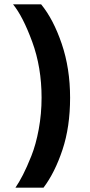

<svg xmlns="http://www.w3.org/2000/svg" viewBox="-20 -732 412 882"><path d="M51 130Q68 105 85.5 71Q103 37 124 -15.5Q145 -68 158 -138.5Q171 -209 171 -283Q171 -423 128 -540Q85 -657 40 -712H169Q225 -644 263.5 -531Q302 -418 302 -283Q302 -149 267 -44Q232 61 180 130Z"/></svg>

Font: OVRPSS Recut ExtraBold
Style: Regular
Weight: 800
Designer: Giant Group
Foundry: Giant Group
Version: Version 1.001;hotconv 1.0.109;makeotfexe 2.5.65596